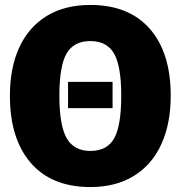

<svg xmlns="http://www.w3.org/2000/svg" viewBox="-20 -736 730 776"><path d="M670 -349Q670 -236 632 -153Q594 -70 521 -25Q448 20 345 20Q189 20 104.5 -77.5Q20 -175 20 -349Q20 -462 58 -544.5Q96 -627 169 -671.5Q242 -716 345 -716Q501 -716 585.5 -619.5Q670 -523 670 -349ZM220 -349Q220 -229 249.5 -177.5Q279 -126 345 -126Q413 -126 441.5 -177Q470 -228 470 -349Q470 -469 441 -519.5Q412 -570 345 -570Q278 -570 249 -519.5Q220 -469 220 -349ZM435 -405V-299H255V-405Z"/></svg>

Font: Fira Sans Black
Style: Regular
Weight: 900
Designer: Carrois Corporate & Edenspiekermann AG
Foundry: Carrois Corporate GbR & Edenspiekermann AG
Version: Version 4.203